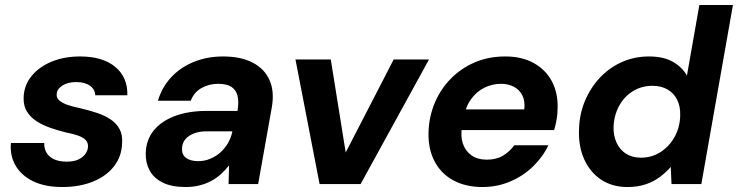

<svg xmlns="http://www.w3.org/2000/svg" viewBox="-20 -740 2967 772"><path d="M231 12Q161 12 113.5 -11Q66 -34 42.5 -74.5Q19 -115 24 -165H158Q157 -143 167 -126Q177 -109 197.5 -99.5Q218 -90 248 -90Q275 -90 293.5 -98Q312 -106 322.5 -120Q333 -134 334 -151Q334 -168 323.5 -178Q313 -188 293.5 -195Q274 -202 247 -207Q214 -215 182.5 -226Q151 -237 126.5 -253Q102 -269 88 -292Q74 -315 75 -347Q76 -395 105.5 -432.5Q135 -470 186 -491.5Q237 -513 302 -513Q393 -513 443.5 -471Q494 -429 492 -357H363Q362 -381 341.5 -395.5Q321 -410 286 -410Q252 -410 230 -395.5Q208 -381 208 -360Q207 -346 218.5 -336Q230 -326 251 -318.5Q272 -311 302 -305Q340 -296 371.5 -285.5Q403 -275 426 -259Q449 -243 461 -220.5Q473 -198 471 -166Q470 -112 438.5 -71.5Q407 -31 353 -9.5Q299 12 231 12Z M727 12Q670 12 634 -6Q598 -24 581.5 -55Q565 -86 566 -123Q567 -176 597 -214Q627 -252 682 -273Q737 -294 811 -294H935Q941 -331 935 -355Q929 -379 910 -391Q891 -403 857 -403Q820 -403 790 -386Q760 -369 747 -335H615Q631 -389 668 -429Q705 -469 759 -491Q813 -513 877 -513Q948 -513 995.5 -488.5Q1043 -464 1063.5 -418.5Q1084 -373 1073 -309L1018 0H899L901 -75Q887 -57 869 -40.5Q851 -24 829.5 -12.5Q808 -1 782 5.5Q756 12 727 12ZM777 -92Q802 -92 825 -101.5Q848 -111 866 -127Q884 -143 896.5 -164.5Q909 -186 914 -210V-212H811Q781 -212 758.5 -203Q736 -194 724 -178.5Q712 -163 712 -142Q711 -117 729 -104.5Q747 -92 777 -92Z M1265 0 1168 -501H1310L1370 -127L1563 -501H1705L1430 0Z M1920 12Q1852 12 1802.5 -15Q1753 -42 1727 -92Q1701 -142 1703 -209Q1705 -271 1728 -326Q1751 -381 1792 -423Q1833 -465 1888.5 -489Q1944 -513 2012 -513Q2079 -513 2127 -486Q2175 -459 2199.5 -412Q2224 -365 2222 -305Q2222 -282 2218 -259Q2214 -236 2208 -217H1799L1813 -300H2088Q2092 -333 2080.5 -356Q2069 -379 2046.5 -391Q2024 -403 1994 -403Q1960 -403 1928 -387.5Q1896 -372 1873.5 -340.5Q1851 -309 1843 -261L1838 -232Q1831 -193 1841 -163Q1851 -133 1875.5 -115.5Q1900 -98 1938 -98Q1976 -98 2003 -114.5Q2030 -131 2048 -156H2185Q2162 -108 2122.5 -70Q2083 -32 2031 -10Q1979 12 1920 12Z M2503 12Q2441 12 2396.5 -18Q2352 -48 2329 -99.5Q2306 -151 2308 -215Q2309 -279 2331.5 -333Q2354 -387 2392 -427.5Q2430 -468 2480.5 -490.5Q2531 -513 2589 -513Q2649 -513 2686.5 -491Q2724 -469 2742 -436L2792 -720H2927L2800 0H2680L2677 -69Q2659 -48 2634 -29Q2609 -10 2576.5 1Q2544 12 2503 12ZM2557 -106Q2601 -106 2636.5 -129Q2672 -152 2693 -190.5Q2714 -229 2715 -276Q2716 -312 2703 -338.5Q2690 -365 2664.5 -380Q2639 -395 2603 -395Q2560 -395 2525 -373.5Q2490 -352 2469.5 -314.5Q2449 -277 2447 -230Q2446 -195 2459 -166.5Q2472 -138 2497 -122Q2522 -106 2557 -106Z"/></svg>

Font: DM Sans 18pt
Style: Bold Italic
Weight: 700
Italic angle: -10°
Designer: Colophon Foundry, Jonny Pinhorn
Foundry: Colophon Foundry
Version: Version 4.004;gftools[0.9.30]